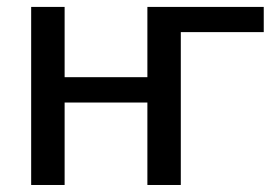

<svg xmlns="http://www.w3.org/2000/svg" viewBox="-20 -527 785 547"><path d="M164.1 -507.3V-307.1H399.9V-507.3H731.4V-435.5H495.1V0H399.9V-234.9H164.1V0H68.8V-507.3Z"/></svg>

Font: Lato-Medium
Style: Regular
Weight: 500
Designer: Lukasz Dziedzic
Foundry: tyPoland Lukasz Dziedzic
Version: Version 2.006; 2014-01-15